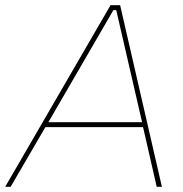

<svg xmlns="http://www.w3.org/2000/svg" viewBox="-49 -720 707 740"><path d="M377 -700H414L575 0H555L501 -236L500 -243L399 -681H388L134 -243L130 -237L-8 0H-29ZM126 -249H508L512 -230H115Z"/></svg>

Font: Fixel Italic Variable 20240409 Display Thin
Style: Italic
Weight: 100
Italic angle: -10°
Designer: AlfaBravo + MacPaw
Foundry: Kyrylo Tkachov, Marchela Mozhyna, Serhii Makarenko, Maria Weinstein, Zakhar Kryvoshyya
Version: Version 1.211;Glyphs 3.2 (3225)